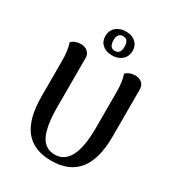

<svg xmlns="http://www.w3.org/2000/svg" viewBox="-215 -1048 1099 1195"><g transform="rotate(30 334.5 -451.0)"><path d="M339 -916Q382 -916 408 -892.5Q434 -869 434 -831Q433 -791 406 -767Q379 -743 335 -743Q292 -743 266 -766Q240 -789 240 -827Q240 -867 267.5 -891.5Q295 -916 339 -916ZM377 -829Q377 -882 337 -882Q297 -882 297 -829Q297 -776 337 -776Q377 -776 377 -829ZM592 -647V-306Q592 14 335 14Q209 14 146.5 -64Q84 -142 84 -306V-560Q84 -635 67 -682Q93 -708 135 -708Q164 -708 183 -691.5Q202 -675 202 -647V-301Q202 -158 234 -94Q266 -30 335 -30Q475 -30 475 -301V-560Q475 -635 458 -682Q484 -708 525 -708Q554 -708 573 -691.5Q592 -675 592 -647Z"/></g></svg>

Font: Arima Koshi Semi Bold
Style: Regular
Weight: 600
Designer: Joana Correia and Natanael Gama
Foundry: NDISCOVER
Version: Version 1.019;PS 001.019;hotconv 1.0.88;makeotf.lib2.5.64775